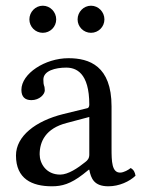

<svg xmlns="http://www.w3.org/2000/svg" viewBox="-20 -643 497 673"><path d="M293 -48C299 -17 310 10 360 10C398 10 434 -7 455 -27C453 -39 449 -48 438 -54C431 -48 414 -38 401 -38C372 -38 371 -77 371 -123V-270C371 -412 293 -439 220 -439C138 -439 55 -385 55 -328C55 -304 67 -292 90 -292C119 -292 137 -313 137 -326C137 -333 136 -340 134 -344C133 -347 132 -353 132 -364C132 -395 174 -406 212 -406C246 -406 293 -389 293 -276C293 -269 290 -265 287 -264L201 -243C105 -219 36 -166 36 -98C36 -16 92 10 162 10C197 10 227 2 271 -32L291 -48ZM293 -233V-101C293 -88 287 -81 279 -75C253 -54 219 -31 191 -31C141 -31 119 -71 119 -102C119 -147 140 -193 214 -212ZM83 -575C83 -549 104 -528 130 -528C156 -528 177 -549 177 -575C177 -601 156 -623 130 -623C104 -623 83 -601 83 -575ZM252 -575C252 -549 273 -528 299 -528C325 -528 346 -549 346 -575C346 -601 325 -623 299 -623C273 -623 252 -601 252 -575Z"/></svg>

Font: Libertinus Serif
Style: Regular
Weight: 400
Designer: Philipp H. Poll, Khaled Hosny
Foundry: Caleb Maclennan
Version: Version 7.050;RELEASE